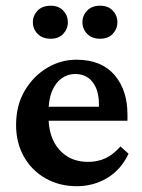

<svg xmlns="http://www.w3.org/2000/svg" viewBox="-20 -642 496 670"><path d="M248 7.8Q187.5 7.8 139.2 -19.5Q90.8 -46.9 63.5 -95.2Q36.1 -143.6 36.1 -206.1Q36.1 -274.4 66.4 -325.7Q96.7 -377 145.5 -405.8Q194.3 -434.6 250 -433.6Q335 -432.6 379.9 -379.9Q424.8 -327.1 424.8 -242.2V-220.7H135.7V-269.5H338.9L325.2 -249V-278.3Q325.2 -327.1 303.2 -355.5Q281.2 -383.8 242.2 -383.8Q216.8 -383.8 195.8 -369.1Q174.8 -354.5 162.1 -325.2Q149.4 -295.9 149.4 -252V-234.4Q149.4 -162.1 187 -119.6Q224.6 -77.1 287.1 -77.1Q320.3 -77.1 347.2 -89.4Q374 -101.6 400.4 -130.9L428.7 -105.5Q401.4 -48.8 353.5 -20.5Q305.7 7.8 248 7.8ZM157.2 -506.8Q127.9 -506.8 111.3 -523.9Q94.7 -541 94.7 -564.5Q94.7 -587.9 111.3 -605Q127.9 -622.1 157.2 -622.1Q184.6 -622.1 200.7 -605Q216.8 -587.9 216.8 -564.5Q216.8 -541 200.7 -523.9Q184.6 -506.8 157.2 -506.8ZM329.1 -506.8Q300.8 -506.8 284.2 -523.9Q267.6 -541 267.6 -564.5Q267.6 -587.9 284.2 -605Q300.8 -622.1 329.1 -622.1Q357.4 -622.1 373.5 -605Q389.6 -587.9 389.6 -564.5Q389.6 -541 373.5 -523.9Q357.4 -506.8 329.1 -506.8Z"/></svg>

Font: Crimson Pro ExtraLight SemiBold
Style: Regular
Weight: 600
Version: Version 1.002